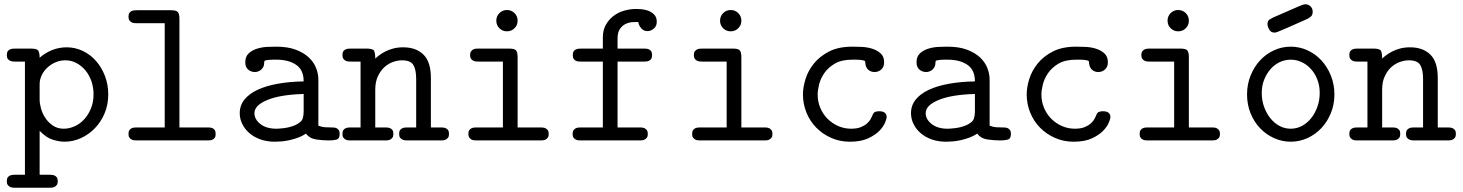

<svg xmlns="http://www.w3.org/2000/svg" viewBox="-20 -659 6865 901"><path d="M12 192Q12 180 16 174Q20 168 26.5 165Q33 162 40 161.5Q47 161 53 161H97V-370H52Q47 -370 40 -370.5Q33 -371 27 -374Q21 -377 16.5 -383Q12 -389 12 -400Q12 -412 16 -418Q20 -424 26.5 -427Q33 -430 40 -430.5Q47 -431 53 -431H126Q154 -431 160 -420.5Q166 -410 166 -388Q192 -411 224.5 -424Q257 -437 293 -437Q333 -437 368.5 -420Q404 -403 430.5 -373Q457 -343 472.5 -302.5Q488 -262 488 -216Q488 -168 471 -127.5Q454 -87 425.5 -57.5Q397 -28 360 -11Q323 6 282 6Q258 6 227.5 -3.5Q197 -13 166 -45V161H210Q216 161 223 161.5Q230 162 236.5 165Q243 168 247 174Q251 180 251 192Q251 203 246.5 209Q242 215 236 218Q230 221 223 221.5Q216 222 211 222H52Q47 222 40 221.5Q33 221 27 218Q21 215 16.5 209Q12 203 12 192ZM166 -191Q166 -173 172.5 -149.5Q179 -126 193 -105Q207 -84 228.5 -69.5Q250 -55 279 -55Q305 -55 330.5 -66.5Q356 -78 375.5 -99.5Q395 -121 407 -150.5Q419 -180 419 -216Q419 -249 409 -278Q399 -307 381 -328.5Q363 -350 339 -363Q315 -376 287 -376Q263 -376 241.5 -367Q220 -358 203 -342.5Q186 -327 176 -306.5Q166 -286 166 -264Z M583 -30Q583 -42 587 -48Q591 -54 597.5 -57Q604 -60 611 -60.5Q618 -61 624 -61H753V-550H623Q618 -550 611 -550.5Q604 -551 598 -554Q592 -557 587.5 -563Q583 -569 583 -580Q583 -592 587 -598Q591 -604 597.5 -607Q604 -610 611 -610.5Q618 -611 624 -611H782Q808 -611 815 -602Q822 -593 822 -570V-61H952Q958 -61 965 -60.5Q972 -60 978 -57Q984 -54 988 -48Q992 -42 992 -30Q992 -19 988 -13Q984 -7 978 -4Q972 -1 965 -0.5Q958 0 952 0H623Q618 0 611 -0.5Q604 -1 598 -4Q592 -7 587.5 -13Q583 -19 583 -30Z M1105 -128Q1105 -164 1127 -191.5Q1149 -219 1188.5 -237.5Q1228 -256 1283.5 -266Q1339 -276 1405 -277Q1405 -331 1369.5 -355Q1334 -379 1277 -379Q1270 -379 1261 -379Q1252 -379 1241 -378Q1226 -376 1223 -374.5Q1220 -373 1220 -367Q1220 -353 1215 -344Q1210 -335 1203 -330Q1196 -325 1189 -323Q1182 -321 1176 -321Q1158 -321 1144.5 -332.5Q1131 -344 1131 -367Q1131 -394 1147.5 -409Q1164 -424 1187.5 -431Q1211 -438 1235.5 -439Q1260 -440 1276 -440Q1330 -440 1367.5 -426Q1405 -412 1429 -389.5Q1453 -367 1463.5 -339.5Q1474 -312 1474 -285V-69Q1480 -67 1491 -64Q1502 -61 1534 -61Q1540 -61 1547 -60.5Q1554 -60 1560 -57Q1566 -54 1570 -48Q1574 -42 1574 -31Q1574 -8 1559.5 -4Q1545 0 1524 0Q1495 0 1464 -4.5Q1433 -9 1416 -32Q1398 -20 1378.5 -13Q1359 -6 1339.5 -1.5Q1320 3 1302 4.5Q1284 6 1270 6Q1232 6 1201.5 -5Q1171 -16 1149.5 -35Q1128 -54 1116.5 -78Q1105 -102 1105 -128ZM1174 -128Q1174 -99 1202 -77Q1230 -55 1277 -55Q1280 -55 1289 -55.5Q1298 -56 1311 -57.5Q1324 -59 1338 -62.5Q1352 -66 1366 -72Q1395 -86 1400 -101.5Q1405 -117 1405 -134V-218Q1296 -215 1235 -190Q1174 -165 1174 -128Z M1587 -30Q1587 -42 1591 -48Q1595 -54 1601.5 -57Q1608 -60 1615 -60.5Q1622 -61 1628 -61H1672V-370H1627Q1622 -370 1615 -370.5Q1608 -371 1602 -374Q1596 -377 1591.5 -383Q1587 -389 1587 -400Q1587 -412 1591 -418Q1595 -424 1601.5 -427Q1608 -430 1615 -430.5Q1622 -431 1628 -431H1701Q1731 -431 1736 -419.5Q1741 -408 1741 -384Q1748 -391 1760 -400Q1772 -409 1788.5 -417.5Q1805 -426 1826 -431.5Q1847 -437 1872 -437Q1932 -437 1967 -403Q2002 -369 2002 -293V-61H2046Q2052 -61 2059 -60.5Q2066 -60 2072.5 -57Q2079 -54 2083 -48Q2087 -42 2087 -30Q2087 -19 2082.5 -13Q2078 -7 2072 -4Q2066 -1 2059 -0.5Q2052 0 2047 0H1894Q1889 0 1882 -0.5Q1875 -1 1868.5 -4Q1862 -7 1857.5 -13Q1853 -19 1853 -30Q1853 -42 1857 -48Q1861 -54 1867.5 -57Q1874 -60 1881 -60.5Q1888 -61 1894 -61H1933V-288Q1933 -333 1919.5 -354.5Q1906 -376 1866 -376Q1847 -376 1825 -368.5Q1803 -361 1784.5 -344.5Q1766 -328 1753.5 -301.5Q1741 -275 1741 -238V-61H1785Q1791 -61 1798 -60.5Q1805 -60 1811.5 -57Q1818 -54 1822 -48Q1826 -42 1826 -30Q1826 -19 1821.5 -13Q1817 -7 1811 -4Q1805 -1 1798 -0.5Q1791 0 1786 0H1627Q1622 0 1615 -0.5Q1608 -1 1602 -4Q1596 -7 1591.5 -13Q1587 -19 1587 -30Z M2309 -562Q2309 -583 2323.5 -597.5Q2338 -612 2359 -612Q2380 -612 2394.5 -597.5Q2409 -583 2409 -562Q2409 -541 2394.5 -526.5Q2380 -512 2359 -512Q2338 -512 2323.5 -526.5Q2309 -541 2309 -562ZM2178 -30Q2178 -42 2182 -48Q2186 -54 2192.5 -57Q2199 -60 2206 -60.5Q2213 -61 2219 -61H2340V-370H2227Q2221 -370 2214 -370.5Q2207 -371 2201 -374Q2195 -377 2190.5 -383Q2186 -389 2186 -401Q2186 -412 2190.5 -418Q2195 -424 2201 -427Q2207 -430 2214 -430.5Q2221 -431 2227 -431H2369Q2395 -431 2402 -422Q2409 -413 2409 -390V-61H2514Q2520 -61 2527 -60.5Q2534 -60 2540 -57Q2546 -54 2550.5 -48Q2555 -42 2555 -30Q2555 -19 2550.5 -13Q2546 -7 2540 -4Q2534 -1 2527 -0.5Q2520 0 2514 0H2219Q2213 0 2206 -0.5Q2199 -1 2193 -4Q2187 -7 2182.5 -13Q2178 -19 2178 -30Z M2667 -31Q2667 -42 2671.5 -48Q2676 -54 2682 -57Q2688 -60 2695 -60.5Q2702 -61 2708 -61H2809V-370H2708Q2702 -370 2695 -370.5Q2688 -371 2682 -374Q2676 -377 2672 -383Q2668 -389 2668 -400Q2668 -412 2672 -418Q2676 -424 2682.5 -427Q2689 -430 2696 -430.5Q2703 -431 2709 -431H2809V-484Q2809 -517 2822.5 -541.5Q2836 -566 2857.5 -583Q2879 -600 2907.5 -608.5Q2936 -617 2966 -617Q2972 -617 2987.5 -616Q3003 -615 3019.5 -609.5Q3036 -604 3049 -591.5Q3062 -579 3062 -557Q3062 -536 3048 -524.5Q3034 -513 3019 -513Q3006 -513 2997.5 -519Q2989 -525 2984 -533Q2979 -541 2977 -547.5Q2975 -554 2975 -556Q2964 -556 2947.5 -555Q2931 -554 2915.5 -546.5Q2900 -539 2889 -523Q2878 -507 2878 -478V-431H3000Q3006 -431 3013 -430.5Q3020 -430 3026 -427Q3032 -424 3036 -418Q3040 -412 3040 -400Q3040 -389 3036 -383Q3032 -377 3026 -374Q3020 -371 3013 -370.5Q3006 -370 3000 -370H2878V-61H2979Q2985 -61 2992 -60.5Q2999 -60 3005 -57Q3011 -54 3015.5 -48Q3020 -42 3020 -30Q3020 -19 3015.5 -13Q3011 -7 3005 -4Q2999 -1 2992 -0.5Q2985 0 2979 0H2708Q2702 0 2695 -0.5Q2688 -1 2682 -4Q2676 -7 2671.5 -13Q2667 -19 2667 -31Z M3359 -562Q3359 -583 3373.5 -597.5Q3388 -612 3409 -612Q3430 -612 3444.5 -597.5Q3459 -583 3459 -562Q3459 -541 3444.5 -526.5Q3430 -512 3409 -512Q3388 -512 3373.5 -526.5Q3359 -541 3359 -562ZM3228 -30Q3228 -42 3232 -48Q3236 -54 3242.5 -57Q3249 -60 3256 -60.5Q3263 -61 3269 -61H3390V-370H3277Q3271 -370 3264 -370.5Q3257 -371 3251 -374Q3245 -377 3240.5 -383Q3236 -389 3236 -401Q3236 -412 3240.5 -418Q3245 -424 3251 -427Q3257 -430 3264 -430.5Q3271 -431 3277 -431H3419Q3445 -431 3452 -422Q3459 -413 3459 -390V-61H3564Q3570 -61 3577 -60.5Q3584 -60 3590 -57Q3596 -54 3600.5 -48Q3605 -42 3605 -30Q3605 -19 3600.5 -13Q3596 -7 3590 -4Q3584 -1 3577 -0.5Q3570 0 3564 0H3269Q3263 0 3256 -0.5Q3249 -1 3243 -4Q3237 -7 3232.5 -13Q3228 -19 3228 -30Z M3748 -216Q3748 -249 3760 -288Q3772 -327 3799.5 -361Q3827 -395 3871 -417.5Q3915 -440 3980 -440Q3997 -440 4022.5 -439Q4048 -438 4071.5 -431Q4095 -424 4112 -409Q4129 -394 4129 -367Q4129 -345 4115.5 -333Q4102 -321 4084 -321Q4066 -321 4053.5 -332.5Q4041 -344 4040 -370Q4040 -373 4033.5 -375Q4027 -377 4018 -378Q4009 -379 3998.5 -379Q3988 -379 3980 -379Q3929 -379 3897.5 -360.5Q3866 -342 3848 -315.5Q3830 -289 3823.5 -261.5Q3817 -234 3817 -216Q3817 -182 3829.5 -152.5Q3842 -123 3863.5 -101.5Q3885 -80 3913.5 -67.5Q3942 -55 3974 -55Q4002 -55 4020 -62.5Q4038 -70 4049 -80Q4060 -90 4065.5 -100Q4071 -110 4073 -115Q4078 -130 4086 -133.5Q4094 -137 4106 -137Q4108 -137 4114 -136.5Q4120 -136 4126 -133.5Q4132 -131 4136.5 -125Q4141 -119 4141 -109Q4141 -103 4133.5 -84Q4126 -65 4106.5 -45Q4087 -25 4053.5 -9.5Q4020 6 3968 6Q3921 6 3880.5 -12Q3840 -30 3810.5 -60Q3781 -90 3764.5 -130.5Q3748 -171 3748 -216Z M4255 -128Q4255 -164 4277 -191.5Q4299 -219 4338.5 -237.5Q4378 -256 4433.5 -266Q4489 -276 4555 -277Q4555 -331 4519.5 -355Q4484 -379 4427 -379Q4420 -379 4411 -379Q4402 -379 4391 -378Q4376 -376 4373 -374.5Q4370 -373 4370 -367Q4370 -353 4365 -344Q4360 -335 4353 -330Q4346 -325 4339 -323Q4332 -321 4326 -321Q4308 -321 4294.5 -332.5Q4281 -344 4281 -367Q4281 -394 4297.5 -409Q4314 -424 4337.5 -431Q4361 -438 4385.5 -439Q4410 -440 4426 -440Q4480 -440 4517.5 -426Q4555 -412 4579 -389.5Q4603 -367 4613.5 -339.5Q4624 -312 4624 -285V-69Q4630 -67 4641 -64Q4652 -61 4684 -61Q4690 -61 4697 -60.5Q4704 -60 4710 -57Q4716 -54 4720 -48Q4724 -42 4724 -31Q4724 -8 4709.5 -4Q4695 0 4674 0Q4645 0 4614 -4.5Q4583 -9 4566 -32Q4548 -20 4528.5 -13Q4509 -6 4489.5 -1.5Q4470 3 4452 4.5Q4434 6 4420 6Q4382 6 4351.5 -5Q4321 -16 4299.5 -35Q4278 -54 4266.5 -78Q4255 -102 4255 -128ZM4324 -128Q4324 -99 4352 -77Q4380 -55 4427 -55Q4430 -55 4439 -55.5Q4448 -56 4461 -57.5Q4474 -59 4488 -62.5Q4502 -66 4516 -72Q4545 -86 4550 -101.5Q4555 -117 4555 -134V-218Q4446 -215 4385 -190Q4324 -165 4324 -128Z M4798 -216Q4798 -249 4810 -288Q4822 -327 4849.5 -361Q4877 -395 4921 -417.5Q4965 -440 5030 -440Q5047 -440 5072.5 -439Q5098 -438 5121.5 -431Q5145 -424 5162 -409Q5179 -394 5179 -367Q5179 -345 5165.5 -333Q5152 -321 5134 -321Q5116 -321 5103.5 -332.5Q5091 -344 5090 -370Q5090 -373 5083.5 -375Q5077 -377 5068 -378Q5059 -379 5048.5 -379Q5038 -379 5030 -379Q4979 -379 4947.5 -360.5Q4916 -342 4898 -315.5Q4880 -289 4873.5 -261.5Q4867 -234 4867 -216Q4867 -182 4879.5 -152.5Q4892 -123 4913.5 -101.5Q4935 -80 4963.5 -67.5Q4992 -55 5024 -55Q5052 -55 5070 -62.5Q5088 -70 5099 -80Q5110 -90 5115.5 -100Q5121 -110 5123 -115Q5128 -130 5136 -133.5Q5144 -137 5156 -137Q5158 -137 5164 -136.5Q5170 -136 5176 -133.5Q5182 -131 5186.5 -125Q5191 -119 5191 -109Q5191 -103 5183.5 -84Q5176 -65 5156.5 -45Q5137 -25 5103.5 -9.5Q5070 6 5018 6Q4971 6 4930.5 -12Q4890 -30 4860.5 -60Q4831 -90 4814.5 -130.5Q4798 -171 4798 -216Z M5459 -562Q5459 -583 5473.5 -597.5Q5488 -612 5509 -612Q5530 -612 5544.5 -597.5Q5559 -583 5559 -562Q5559 -541 5544.5 -526.5Q5530 -512 5509 -512Q5488 -512 5473.5 -526.5Q5459 -541 5459 -562ZM5328 -30Q5328 -42 5332 -48Q5336 -54 5342.5 -57Q5349 -60 5356 -60.5Q5363 -61 5369 -61H5490V-370H5377Q5371 -370 5364 -370.5Q5357 -371 5351 -374Q5345 -377 5340.5 -383Q5336 -389 5336 -401Q5336 -412 5340.5 -418Q5345 -424 5351 -427Q5357 -430 5364 -430.5Q5371 -431 5377 -431H5519Q5545 -431 5552 -422Q5559 -413 5559 -390V-61H5664Q5670 -61 5677 -60.5Q5684 -60 5690 -57Q5696 -54 5700.5 -48Q5705 -42 5705 -30Q5705 -19 5700.5 -13Q5696 -7 5690 -4Q5684 -1 5677 -0.5Q5670 0 5664 0H5369Q5363 0 5356 -0.5Q5349 -1 5343 -4Q5337 -7 5332.5 -13Q5328 -19 5328 -30Z M5928 -546Q5928 -562 5938.5 -568Q5949 -574 5957 -578Q6006 -599 6034 -611.5Q6062 -624 6076.5 -630Q6091 -636 6096.5 -637.5Q6102 -639 6106 -639Q6119 -639 6129.5 -629.5Q6140 -620 6140 -604Q6140 -587 6129.5 -579.5Q6119 -572 6110 -568Q6056 -544 6027.5 -531.5Q5999 -519 5985.5 -513.5Q5972 -508 5968.5 -507Q5965 -506 5961 -506Q5944 -506 5936 -520.5Q5928 -535 5928 -546ZM5832 -216Q5832 -263 5848.5 -304Q5865 -345 5892.5 -375Q5920 -405 5957.5 -422.5Q5995 -440 6037 -440Q6079 -440 6116.5 -422.5Q6154 -405 6181.5 -375Q6209 -345 6225.5 -304Q6242 -263 6242 -216Q6242 -169 6225.5 -128.5Q6209 -88 6181 -58Q6153 -28 6115.5 -11Q6078 6 6037 6Q5996 6 5958.5 -11Q5921 -28 5893 -57.5Q5865 -87 5848.5 -127.5Q5832 -168 5832 -216ZM5901 -223Q5901 -188 5912 -157.5Q5923 -127 5941.5 -104Q5960 -81 5984.5 -68Q6009 -55 6037 -55Q6065 -55 6089.5 -68Q6114 -81 6132.5 -104Q6151 -127 6162 -157.5Q6173 -188 6173 -223Q6173 -257 6162 -285.5Q6151 -314 6132 -335Q6113 -356 6088.5 -367.5Q6064 -379 6037 -379Q6010 -379 5985.5 -367.5Q5961 -356 5942.5 -335Q5924 -314 5912.5 -285.5Q5901 -257 5901 -223Z M6312 -30Q6312 -42 6316 -48Q6320 -54 6326.5 -57Q6333 -60 6340 -60.5Q6347 -61 6353 -61H6397V-370H6352Q6347 -370 6340 -370.5Q6333 -371 6327 -374Q6321 -377 6316.5 -383Q6312 -389 6312 -400Q6312 -412 6316 -418Q6320 -424 6326.5 -427Q6333 -430 6340 -430.5Q6347 -431 6353 -431H6426Q6456 -431 6461 -419.5Q6466 -408 6466 -384Q6473 -391 6485 -400Q6497 -409 6513.5 -417.5Q6530 -426 6551 -431.5Q6572 -437 6597 -437Q6657 -437 6692 -403Q6727 -369 6727 -293V-61H6771Q6777 -61 6784 -60.5Q6791 -60 6797.5 -57Q6804 -54 6808 -48Q6812 -42 6812 -30Q6812 -19 6807.5 -13Q6803 -7 6797 -4Q6791 -1 6784 -0.5Q6777 0 6772 0H6619Q6614 0 6607 -0.5Q6600 -1 6593.5 -4Q6587 -7 6582.5 -13Q6578 -19 6578 -30Q6578 -42 6582 -48Q6586 -54 6592.5 -57Q6599 -60 6606 -60.5Q6613 -61 6619 -61H6658V-288Q6658 -333 6644.5 -354.5Q6631 -376 6591 -376Q6572 -376 6550 -368.5Q6528 -361 6509.5 -344.5Q6491 -328 6478.5 -301.5Q6466 -275 6466 -238V-61H6510Q6516 -61 6523 -60.5Q6530 -60 6536.5 -57Q6543 -54 6547 -48Q6551 -42 6551 -30Q6551 -19 6546.5 -13Q6542 -7 6536 -4Q6530 -1 6523 -0.5Q6516 0 6511 0H6352Q6347 0 6340 -0.5Q6333 -1 6327 -4Q6321 -7 6316.5 -13Q6312 -19 6312 -30Z"/></svg>

Font: CMU Typewriter Custom
Style: Regular
Weight: 500
Monospace: yes
Version: Version 0.7.0